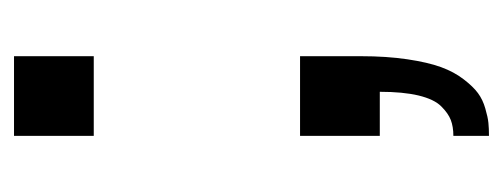

<svg xmlns="http://www.w3.org/2000/svg" viewBox="-242 -320 718 274"><g transform="rotate(-90 117.0 -183.0)"><path d="M60.1 0V-113.8H173.8V-26.9Q173.8 9.8 169.4 39.3Q165 68.8 158.2 87.4Q151.4 106 140.9 119.6Q130.4 133.3 121.1 140.1Q111.8 147 99.1 150.6Q86.4 154.3 78.6 155Q70.8 155.8 60.1 155.8V105Q73.2 105 82.8 101.3Q92.3 97.7 102.3 87.6Q112.3 77.6 117.7 55.4Q123 33.2 123 0ZM60.1 -408.2V-522H173.8V-408.2Z"/></g></svg>

Font: Standard
Style: Regular
Weight: 400
Designer: Bryce Wilner
Version: Version 2.000;PS 2.0;hotconv 16.6.51;makeotf.lib2.5.65220 DE